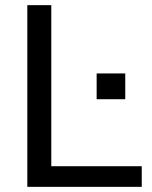

<svg xmlns="http://www.w3.org/2000/svg" viewBox="-20 -725 589 745"><path d="M86 0V-705H179V-80H530V0ZM355 -340V-440H466V-340Z"/></svg>

Font: Mulish Medium
Style: Regular
Weight: 500
Designer: Vernon Adams
Foundry: Vernon Adams
Version: Version 3.603; ttfautohint (v1.8.3)